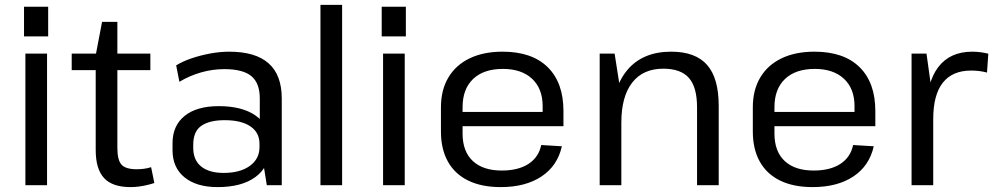

<svg xmlns="http://www.w3.org/2000/svg" viewBox="-20 -760 4076 788"><path d="M173.1 -540V0H84.2V-540ZM177.7 -732.3V-610.6H78.6V-732.3Z M515.7 7.9Q441.5 7.9 407.2 -29.1Q372.8 -66.1 372.8 -144.3V-533.6L398.9 -670.2H461.7V-152.9Q461.7 -103 478.8 -84.2Q496 -65.4 540.9 -65.4Q555.4 -65.4 570.5 -67.3Q585.6 -69.1 600.2 -73.9L613.5 -8.9Q599.1 -4.2 582.8 -0.3Q566.5 3.5 549.2 5.7Q532 7.9 515.7 7.9ZM274.3 -540H597.1V-472.2H274.3Z M1046.2 -179.2V-355.9Q1046.2 -419 1011.6 -447.6Q976.9 -476.3 900.8 -476.3Q852.2 -476.3 805.1 -462.8Q757.9 -449.4 716.3 -424.3L703 -491.7Q729.9 -508.4 766.7 -520.8Q803.5 -533.2 843.7 -540.6Q883.9 -547.9 920.6 -547.9Q1028.7 -547.9 1082.5 -500Q1136.4 -452.1 1136.4 -355.9V0H1075ZM873.2 7.9Q786.7 7.9 737.4 -32.1Q688.1 -72.2 688.1 -143.2V-172.3Q688.1 -244.3 737.8 -284.4Q787.5 -324.4 877.9 -324.4Q973.1 -324.4 1028.5 -286.1Q1084 -247.9 1084 -176.8V-145.9Q1084 -73.8 1027.7 -33Q971.4 7.9 873.2 7.9ZM897.7 -50.3Q965.4 -50.3 1005.2 -79.1Q1045 -107.9 1045 -155.7V-170.2Q1045 -216.1 1007.5 -241.5Q969.9 -266.8 902.2 -266.8Q840.2 -266.8 806.7 -243.9Q773.1 -221 773.1 -165.8V-153Q773.1 -102.9 805.8 -76.6Q838.4 -50.3 897.7 -50.3Z M1384.1 -740V0H1295.2V-740Z M1641.1 -540V0H1552.2V-540ZM1645.7 -732.3V-610.6H1546.6V-732.3Z M2035 7.9Q1956.9 7.9 1902.1 -18.7Q1847.3 -45.2 1818.5 -96.4Q1789.7 -147.6 1789.7 -220.5V-319.5Q1789.7 -390.7 1820.2 -441.9Q1850.6 -493.1 1907.4 -520.5Q1964.1 -547.9 2042.9 -547.9Q2163.1 -547.9 2227.8 -484.4Q2292.5 -420.8 2292.5 -304.5V-242.1H1861.5V-300.6H2221.2L2207.1 -277.6V-324.4Q2207.1 -396.4 2163.7 -436.8Q2120.3 -477.2 2044.1 -477.2Q1965.1 -477.2 1921.8 -435.9Q1878.5 -394.7 1878.5 -320.1V-211.9Q1878.5 -138.4 1920.5 -99.2Q1962.5 -60.1 2039.1 -60.1Q2107.3 -60.1 2149.1 -87.4Q2190.9 -114.7 2201.3 -164.8L2286 -159.7Q2268.1 -79.3 2202.3 -35.7Q2136.6 7.9 2035 7.9Z M2840.8 -319.5Q2840.8 -402.2 2807.4 -440.2Q2774 -478.1 2702.2 -478.1Q2619.2 -478.1 2574.7 -421Q2530.1 -363.9 2530.1 -256.7L2490.8 -186.7V-253.2Q2490.8 -396 2554 -471.9Q2617.3 -547.9 2734.6 -547.9Q2834.1 -547.9 2881.9 -493.7Q2929.7 -439.5 2929.7 -326V0H2840.8ZM2441.2 -540H2502.5L2530.1 -363.4V0H2441.2Z M3315 7.9Q3236.9 7.9 3182.1 -18.7Q3127.3 -45.2 3098.5 -96.4Q3069.7 -147.6 3069.7 -220.5V-319.5Q3069.7 -390.7 3100.2 -441.9Q3130.6 -493.1 3187.4 -520.5Q3244.1 -547.9 3322.9 -547.9Q3443.1 -547.9 3507.8 -484.4Q3572.5 -420.8 3572.5 -304.5V-242.1H3141.5V-300.6H3501.2L3487.1 -277.6V-324.4Q3487.1 -396.4 3443.7 -436.8Q3400.3 -477.2 3324.1 -477.2Q3245.1 -477.2 3201.8 -435.9Q3158.5 -394.7 3158.5 -320.1V-211.9Q3158.5 -138.4 3200.5 -99.2Q3242.5 -60.1 3319.1 -60.1Q3387.3 -60.1 3429.1 -87.4Q3470.9 -114.7 3481.3 -164.8L3566 -159.7Q3548.1 -79.3 3482.3 -35.7Q3416.6 7.9 3315 7.9Z M3721.2 -540H3782.5L3810.1 -341.6V0H3721.2ZM3782.1 -297Q3782.1 -420.5 3830.5 -484.2Q3878.8 -547.9 3970.3 -547.9Q3986.4 -547.9 4003.2 -545.8Q4019.9 -543.8 4036.2 -539.6L4030.8 -462.2Q4000.8 -470.4 3965.6 -470.4Q3888.9 -470.4 3849.5 -420.6Q3810.1 -370.8 3810.1 -270.7Z"/></svg>

Font: Pathway Extreme 8pt Thin
Style: Regular
Weight: 100
Designer: Eduardo Rodriguez Tunni
Foundry: Eduardo Rodriguez Tunni
Version: Version 1.000